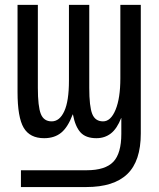

<svg xmlns="http://www.w3.org/2000/svg" viewBox="-20 -548 640 775"><path d="M340.3 -528.3V-193.4Q340.3 -118.2 352.3 -88.1Q364.3 -58.1 396 -58.1Q427.2 -58.1 446.5 -105Q465.8 -151.9 465.8 -231.9V-528.3H548.3V-9.3Q548.3 102.1 493.9 154.5Q439.5 207 328.1 207H64.5V139.2H329.6Q404.8 139.2 437.3 105.2Q469.7 71.3 469.7 -7.8V-71.8H469.2Q452.1 -28.3 427.5 -9.3Q402.8 9.8 369.1 9.8Q326.2 9.8 304.9 -13.7Q283.7 -37.1 274.4 -85.9H273.4Q253.9 -34.2 226.8 -12.2Q199.7 9.8 158.2 9.8Q100.6 9.8 75.7 -32.2Q50.8 -74.2 50.8 -176.3V-528.3H132.8V-193.4Q132.8 -118.2 144.8 -88.1Q156.7 -58.1 188.5 -58.1Q220.7 -58.1 239.5 -99.1Q258.3 -140.1 258.3 -222.2V-528.3Z"/></svg>

Font: Cousine
Style: Regular
Weight: 400
Monospace: yes
Designer: Steve Matteson
Foundry: Ascender Corporation
Version: Version 1.20